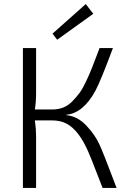

<svg xmlns="http://www.w3.org/2000/svg" viewBox="-20 -927 630 947"><path d="M262 -731 239 -761 403 -907 440 -859ZM307 -361V-359Q362 -354 405.5 -308Q449 -262 470.5 -214.5Q492 -167 534 -55Q548 -19 555 0H486Q422 -168 405 -201Q357 -300 293 -324Q267 -333 238 -333H152Q158 -292 158 -255V0H93V-690H158V-467Q158 -426 152 -387H238Q267 -387 291.5 -396.5Q316 -406 336.5 -427Q357 -448 372.5 -469Q388 -490 405.5 -527.5Q423 -565 433.5 -592Q444 -619 462 -666Q468 -682 471 -690H537Q477 -529 451 -480Q391 -369 307 -361Z"/></svg>

Font: Exo 2.0 Light
Style: Regular
Weight: 300
Designer: Natanael Gama
Version: Version 1.001;PS 001.001;hotconv 1.0.70;makeotf.lib2.5.58329